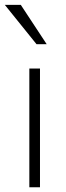

<svg xmlns="http://www.w3.org/2000/svg" viewBox="-32 -790 280 810"><path d="M91.8 0V-501H136.7V0ZM-11.7 -769.5H55.7L165 -603.5H122.1Z"/></svg>

Font: Gothic A1 ExtraLight
Style: Regular
Weight: 275
Designer: HanYang I&C Co.,Ltd.
Foundry: HanYang I&C Co.,Ltd.
Version: Version 2.50